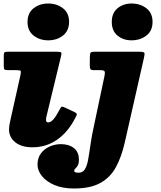

<svg xmlns="http://www.w3.org/2000/svg" viewBox="-20 -815 919 1095"><path d="M617.5 -690Q617.5 -741 650.5 -768Q683.5 -795 730 -795Q779.5 -795 814.8 -768Q850 -741 850 -690Q850 -639 814.8 -612Q779.5 -585 730 -585Q683 -585 650.2 -612Q617.5 -639 617.5 -690ZM801 -485 691 0Q672.5 80.5 640.8 138.8Q609 197 552.2 228.5Q495.5 260 401 260Q336.5 260 290 240Q243.5 220 218.8 188.8Q194 157.5 194 124Q194 85 214 59Q234 33 264.5 20Q295 7 326.5 7Q373 7 401.5 29.5Q430 52 430 95Q430 118 423.2 129.2Q416.5 140.5 409.8 146.2Q403 152 403 159Q403 170 427 170Q451.5 170 463.8 151Q476 132 482.5 96.2Q489 60.5 496 10Q503 -40.5 517 -103L576 -382Q580 -401 576.5 -408Q573 -415 550 -415H514Q498.5 -415 495.2 -421.8Q492 -428.5 492 -444L492.5 -491Q493 -510 497.2 -515Q501.5 -520 518 -520H772.5Q801 -520 803.5 -513.2Q806 -506.5 801 -485ZM137 -690Q137 -741 171.8 -768Q206.5 -795 255 -795Q304 -795 339 -768Q374 -741 374 -690Q373.5 -639 338.8 -612Q304 -585 255 -585Q206.5 -585 171.8 -612Q137 -639 137 -690ZM327 -490 245 -151Q242.5 -141 242.5 -131Q242.5 -117 255 -117Q282.5 -117 316.5 -184Q325.5 -201 329.5 -205.2Q333.5 -209.5 352.5 -200.5L404.5 -176Q422 -168 417.2 -158.2Q412.5 -148.5 404.5 -133.5Q365 -59 303.8 -17Q242.5 25 164.5 25Q103 25 67.2 -3.5Q31.5 -32 31.5 -77Q31.5 -91.5 35.2 -110Q39 -128.5 41.5 -140L96.5 -386Q100.5 -404.5 98 -409.8Q95.5 -415 73 -415H25Q9.5 -415 5.5 -419.2Q1.5 -423.5 1.5 -440V-499Q1.5 -513.5 6.2 -516.8Q11 -520 25 -520H301Q326 -520 329.2 -515.2Q332.5 -510.5 327 -490Z"/></svg>

Font: Besley* Fatface
Style: Italic
Weight: 900
Italic angle: -13°
Designer: Owen Earl
Foundry: indestructible type*
Version: Version 3.000; ttfautohint (v1.8.3)